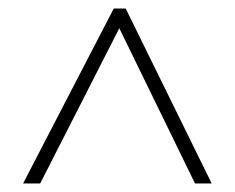

<svg xmlns="http://www.w3.org/2000/svg" viewBox="-20 -737 550 449"><path d="M34 -308 246 -717H274L475 -308H436L259 -671L74 -308Z"/></svg>

Font: Noto Sans Ethiopic SemiCondensed ExtraLight
Style: Regular
Weight: 200
Width: 4
Designer: Monotype Design Team
Foundry: Monotype Imaging Inc.
Version: Version 2.102; ttfautohint (v1.8.4.7-5d5b)